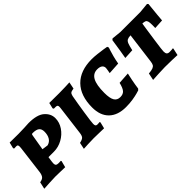

<svg xmlns="http://www.w3.org/2000/svg" viewBox="52 -1109 1714 1714"><g transform="rotate(-45 909.0 -252.0)"><path d="M181 -502Q216 -502 256 -504Q296 -506 312 -507Q419 -507 466 -466Q513 -425 513 -369Q513 -315 481.5 -268.5Q450 -222 399 -194Q348 -166 293 -166H223L216 -117Q214 -101 214 -95Q214 -78 222 -71Q230 -64 249 -64L278 -65Q278 -63 279 -62Q280 -61 281 -59L265 3Q250 3 213 1.5Q176 0 143 0Q119 0 66.5 3Q14 6 -3 7L12 -60Q42 -64 55 -78.5Q68 -93 73 -125L107 -396Q108 -403 108 -414Q108 -427 104 -432.5Q100 -438 90 -438L61 -437L56 -446L70 -503ZM359 -352Q359 -387 339 -402.5Q319 -418 276 -418Q267 -418 264.5 -415.5Q262 -413 260 -402Q246 -326 235 -254L292 -246Q326 -255 342.5 -283Q359 -311 359 -352Z M715 -93Q715 -76 720.5 -69.5Q726 -63 738 -63Q750 -63 757.5 -64Q765 -65 767 -65L771 -58L756 3Q741 3 701.5 1.5Q662 0 627 0Q596 0 554 2Q512 4 499 5L512 -57Q546 -64 558 -76.5Q570 -89 574 -122L609 -399Q610 -405 610 -415Q610 -428 604.5 -433Q599 -438 585 -438H563Q561 -440 557 -448L570 -503L694 -502Q730 -502 770.5 -503.5Q811 -505 827 -506L814 -441Q785 -437 775.5 -429.5Q766 -422 761 -400Q748 -330 731.5 -222.5Q715 -115 715 -93Z M812 -204Q812 -352 890.5 -432Q969 -512 1114 -512Q1144 -512 1183 -507.5Q1222 -503 1252 -498.5Q1282 -494 1290 -492L1296 -477Q1294 -471 1287 -450Q1280 -429 1270.5 -393Q1261 -357 1254 -317L1140 -310Q1141 -317 1145 -337Q1149 -357 1149 -366Q1149 -389 1132.5 -401Q1116 -413 1085 -413Q1032 -413 1006.5 -366Q981 -319 981 -219Q981 -151 999 -121Q1017 -91 1056 -91Q1091 -91 1109.5 -111.5Q1128 -132 1141 -186L1252 -193Q1248 -178 1238 -128Q1228 -78 1222 -33L1211 -21Q1205 -19 1180.5 -12Q1156 -5 1115.5 1.5Q1075 8 1029 8Q926 8 869 -47Q812 -102 812 -204Z M1427 -312 1334 -307Q1337 -325 1347.5 -386Q1358 -447 1365 -501L1377 -511L1467 -502H1718L1812 -511L1821 -501Q1814 -434 1809 -381.5Q1804 -329 1803 -312L1712 -307L1713 -345Q1713 -377 1708.5 -391.5Q1704 -406 1693 -411Q1682 -416 1659 -417L1651 -366Q1646 -333 1631 -228.5Q1616 -124 1616 -105Q1616 -84 1624.5 -74.5Q1633 -65 1652 -65Q1667 -65 1678.5 -66Q1690 -67 1694 -68L1697 -64L1682 4Q1664 3 1616.5 1.5Q1569 0 1526 0Q1495 0 1441.5 3Q1388 6 1371 7L1385 -60Q1420 -63 1437.5 -69.5Q1455 -76 1462.5 -89Q1470 -102 1473 -130L1510 -417Q1482 -416 1468 -408.5Q1454 -401 1445.5 -380Q1437 -359 1427 -312Z"/></g></svg>

Font: Alegreya SC ExtraBold
Style: Italic
Weight: 800
Italic angle: -7°
Designer: Juan Pablo del Peral
Foundry: Huerta Tipografica
Version: Version 2.007; ttfautohint (v1.6)